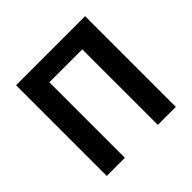

<svg xmlns="http://www.w3.org/2000/svg" viewBox="-181 -925 1109 1109"><g transform="rotate(-45 373.5 -370.5)"><path d="M91 0V-741H655V0H508V-617H239V0Z"/></g></svg>

Font: Swei Fan Sans CJK TC
Style: Bold
Weight: 700
Version: Version 2.130